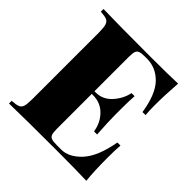

<svg xmlns="http://www.w3.org/2000/svg" viewBox="-183 -862 1017 1017"><g transform="rotate(45 325.0 -354.0)"><path d="M607 0Q539 -3 378 -3Q144 -3 28 0V-20Q60 -22 74.5 -28Q89 -34 94 -51Q99 -68 99 -106V-602Q99 -640 93.5 -657Q88 -674 74 -680Q60 -686 28 -688V-708Q144 -705 378 -705Q525 -705 587 -708Q580 -614 580 -540Q580 -494 583 -468H560Q542 -584 493 -634.5Q444 -685 376 -685H363Q336 -685 323.5 -680.5Q311 -676 306.5 -663.5Q302 -651 302 -622V-366H312Q364 -366 401 -407Q438 -448 448 -498H471Q468 -456 468 -404V-356Q468 -305 474 -214H451Q442 -271 404.5 -308.5Q367 -346 312 -346H302V-86Q302 -57 306.5 -44.5Q311 -32 323.5 -27.5Q336 -23 363 -23H396Q454 -23 506 -79.5Q558 -136 580 -260H603Q600 -224 600 -168Q600 -66 607 0Z"/></g></svg>

Font: Playfair Display SC Black
Style: Regular
Weight: 900
Designer: Claus Eggers Sørensen
Foundry: Claus Eggers Sørensen
Version: Version 1.200; ttfautohint (v1.6)